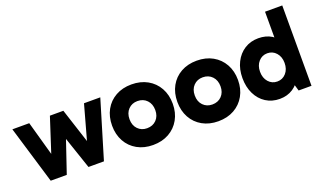

<svg xmlns="http://www.w3.org/2000/svg" viewBox="-71 -1099 2560 1529"><g transform="rotate(-20 1208.5 -334.5)"><path d="M155 0 8 -489H151L257 -110H203L326 -489H440L563 -110H510L615 -489H753L606 0H475L361 -336H405L291 0Z M1020 12Q944 12 886 -20.5Q828 -53 796 -111Q764 -169 764 -244Q764 -320 796 -378Q828 -436 886 -468.5Q944 -501 1020 -501Q1097 -501 1155 -468.5Q1213 -436 1245.5 -378Q1278 -320 1278 -244Q1278 -169 1245.5 -111Q1213 -53 1155 -20.5Q1097 12 1020 12ZM1020 -130Q1069 -130 1099.5 -161.5Q1130 -193 1130 -244Q1130 -296 1099.5 -328Q1069 -360 1020 -360Q973 -360 942.5 -328.5Q912 -297 912 -245Q912 -193 942.5 -161.5Q973 -130 1020 -130Z M1573 12Q1497 12 1439 -20.5Q1381 -53 1349 -111Q1317 -169 1317 -244Q1317 -320 1349 -378Q1381 -436 1439 -468.5Q1497 -501 1573 -501Q1650 -501 1708 -468.5Q1766 -436 1798.5 -378Q1831 -320 1831 -244Q1831 -169 1798.5 -111Q1766 -53 1708 -20.5Q1650 12 1573 12ZM1573 -130Q1622 -130 1652.5 -161.5Q1683 -193 1683 -244Q1683 -296 1652.5 -328Q1622 -360 1573 -360Q1526 -360 1495.5 -328.5Q1465 -297 1465 -245Q1465 -193 1495.5 -161.5Q1526 -130 1573 -130Z M2094 12Q2028 12 1977 -20.5Q1926 -53 1897.5 -111.5Q1869 -170 1869 -245Q1869 -320 1898 -378Q1927 -436 1978 -468.5Q2029 -501 2095 -501Q2160 -501 2207.5 -471.5Q2255 -442 2281.5 -385Q2308 -328 2308 -245Q2308 -166 2281 -108.5Q2254 -51 2206 -19.5Q2158 12 2094 12ZM2122 -125Q2167 -125 2196.5 -158.5Q2226 -192 2226 -245Q2226 -297 2196.5 -330.5Q2167 -364 2122 -364Q2077 -364 2047.5 -330.5Q2018 -297 2018 -245Q2018 -192 2047.5 -158.5Q2077 -125 2122 -125ZM2256 0 2219 -125H2228V-353H2219V-681H2365V0Z"/></g></svg>

Font: Gabarito
Style: Bold
Weight: 700
Designer: Leandro Assis / Alvaro Franca / Felipe Casaprima
Foundry: Naipe Foundry
Version: Version 1.000